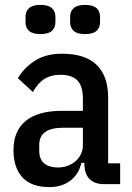

<svg xmlns="http://www.w3.org/2000/svg" viewBox="-20 -751 537 783"><path d="M404 0Q366 0 345 -21Q324 -42 324 -87H312Q301 -40 266.5 -14Q232 12 182 12Q108 12 71.5 -27.5Q35 -67 35 -139Q35 -217 85 -258Q135 -299 232 -299H318V-349Q318 -399 296 -422.5Q274 -446 226 -446Q189 -446 162.5 -430Q136 -414 114 -376L53 -432Q79 -476 123.5 -504Q168 -532 233 -532Q327 -532 374 -486.5Q421 -441 421 -353V-85H470V0ZM216 -68Q238 -68 256.5 -75Q275 -82 288.5 -94Q302 -106 310 -122.5Q318 -139 318 -158V-230H237Q140 -230 140 -160V-136Q140 -101 160.5 -84.5Q181 -68 216 -68ZM145 -612Q113 -612 98.5 -625Q84 -638 84 -661V-682Q84 -705 98.5 -718Q113 -731 145 -731Q177 -731 191.5 -718Q206 -705 206 -682V-661Q206 -638 191.5 -625Q177 -612 145 -612ZM327 -612Q295 -612 280.5 -625Q266 -638 266 -661V-682Q266 -705 280.5 -718Q295 -731 327 -731Q359 -731 373.5 -718Q388 -705 388 -682V-661Q388 -638 373.5 -625Q359 -612 327 -612Z"/></svg>

Font: IBM Plex Sans Condensed Medium
Style: Regular
Weight: 500
Width: 3
Designer: Mike Abbink, Paul van der Laan, Pieter van Rosmalen
Foundry: Bold Monday
Version: Version 1.3